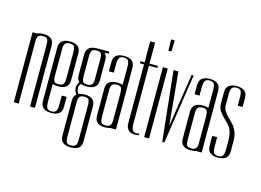

<svg xmlns="http://www.w3.org/2000/svg" viewBox="-114 -913 1803 1326"><g transform="rotate(15 787.5 -250.0)"><path d="M136 0V-440Q136 -470 129 -481.5Q122 -493 97.5 -493Q73 -493 64 -483Q55 -473 55 -443V0H20V-500H50V-499Q69 -508 98 -508Q171 -508 171 -445V0Z M212 -444Q212 -506 287.5 -506Q363 -506 363 -442V-246Q362 -213 342 -199Q322 -185 292 -185Q262 -185 247 -191V-62Q247 -33 255 -19.5Q263 -6 287 -6Q311 -6 319.5 -19.5Q328 -33 328 -62V-130H363V-58Q363 5 287.5 5Q212 5 212 -61ZM247 -253Q247 -222 253.5 -211Q260 -200 284.5 -200Q309 -200 318.5 -210.5Q328 -221 328 -250V-439Q328 -468 321 -480Q314 -492 290 -492Q266 -492 256.5 -481Q247 -470 247 -441Z M424 -163Q391 -205 421 -250Q404 -266 404 -299V-446Q404 -508 481 -508H566V-493H536Q555 -477 555 -444V-297Q555 -235 477 -235Q449 -235 434 -242Q422 -225 422 -215Q422 -190 436 -170Q455 -178 482 -178Q555 -178 555 -114V138Q555 200 479.5 200Q404 200 404 136V-116Q404 -148 424 -163ZM520 -110Q520 -140 513 -151.5Q506 -163 482 -163Q458 -163 448.5 -152.5Q439 -142 439 -113V133Q439 162 446 174Q453 186 477 186Q501 186 510.5 175Q520 164 520 135ZM520 -440Q520 -470 513 -481.5Q506 -493 482 -493Q458 -493 448.5 -482.5Q439 -472 439 -443V-302Q439 -273 446 -261Q453 -249 477 -249Q501 -249 510.5 -260Q520 -271 520 -300Z M599 -254Q599 -316 677 -316Q698 -316 715 -310V-439Q715 -468 707 -481.5Q699 -495 675 -495Q651 -495 642.5 -481.5Q634 -468 634 -439V-376H599V-443Q599 -506 674.5 -506Q750 -506 750 -440V0H715V-2Q698 5 672 5Q599 5 599 -59ZM715 -51V-244Q715 -276 708.5 -288.5Q702 -301 677.5 -301Q653 -301 643.5 -290.5Q634 -280 634 -251V-62Q634 -33 641 -21Q648 -9 671 -9Q694 -9 703.5 -18Q713 -27 715 -51Z M791 -500H821V-650H856V-500H916V-485H856V-67Q856 -12 890 -12Q902 -12 911 -15L915 -4Q904 0 880 0Q856 0 838.5 -16.5Q821 -33 821 -63V-485H791Z M952 0V-500H987V0ZM959 -620 957 -700H983L981 -620Z M1172 -500 1096 0H1081L1028 -500H1063L1099 -119L1157 -500Z M1212 -254Q1212 -316 1290 -316Q1311 -316 1328 -310V-439Q1328 -468 1320 -481.5Q1312 -495 1288 -495Q1264 -495 1255.5 -481.5Q1247 -468 1247 -439V-376H1212V-443Q1212 -506 1287.5 -506Q1363 -506 1363 -440V0H1328V-2Q1311 5 1285 5Q1212 5 1212 -59ZM1328 -51V-244Q1328 -276 1321.5 -288.5Q1315 -301 1290.5 -301Q1266 -301 1256.5 -290.5Q1247 -280 1247 -251V-62Q1247 -33 1254 -21Q1261 -9 1284 -9Q1307 -9 1316.5 -18Q1326 -27 1328 -51Z M1404 -443Q1404 -506 1479.5 -506Q1555 -506 1555 -440V-377H1520V-439Q1520 -468 1512 -481.5Q1504 -495 1480 -495Q1456 -495 1447.5 -481.5Q1439 -468 1439 -439V-367Q1439 -337 1449 -320Q1463 -298 1483.5 -278.5Q1504 -259 1515 -246.5Q1526 -234 1535 -218Q1555 -182 1555 -139V-58Q1555 5 1479.5 5Q1404 5 1404 -61V-130H1439V-62Q1439 -33 1447 -19.5Q1455 -6 1479 -6Q1503 -6 1511.5 -19.5Q1520 -33 1520 -62V-132Q1520 -195 1489 -232Q1479 -244 1460.5 -261Q1442 -278 1423 -302.5Q1404 -327 1404 -363Z"/></g></svg>

Font: Dorsa
Style: Regular
Weight: 400
Version: Version 1.002